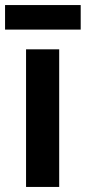

<svg xmlns="http://www.w3.org/2000/svg" viewBox="-45 -739 339 759"><path d="M-25 -622H274V-719H-25ZM58 0H189V-544H58Z"/></svg>

Font: Kathrein 77 Bold Condensed
Style: Regular
Weight: 700
Width: 3
Designer: Lazydogs Typefoundry, based on Open Sans by Ascender Corporation
Foundry: Lazydogs Typefoundry
Version: Version 1.003;PS 001.003;hotconv 1.0.88;makeotf.lib2.5.64775